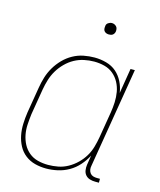

<svg xmlns="http://www.w3.org/2000/svg" viewBox="-107 -774 714 859"><g transform="rotate(15 250.0 -344.5)"><path d="M188 8Q161 8 136 1.5Q111 -5 91 -20.5Q71 -36 59 -58.5Q47 -81 42 -106.5Q37 -132 38 -159Q39 -186 43 -213L63 -333Q67 -358 74.5 -382.5Q82 -407 95.5 -430Q109 -453 128 -472.5Q147 -492 170.5 -505Q194 -518 219.5 -523Q245 -528 270 -528Q298 -528 325 -520.5Q352 -513 371.5 -496Q391 -479 403 -455Q415 -431 419 -404L438 -520H458L381 -56Q379 -47 380.5 -38Q382 -29 387.5 -22Q393 -15 401.5 -12.5Q410 -10 419 -10H433V8H416Q403 8 391 4.5Q379 1 371 -8Q363 -17 361 -30Q359 -43 361 -56L368 -100Q355 -75 336 -53.5Q317 -32 292.5 -18Q268 -4 241 2Q214 8 188 8ZM192 -10Q215 -10 238.5 -14.5Q262 -19 283.5 -31Q305 -43 323 -60.5Q341 -78 353.5 -99Q366 -120 372.5 -143Q379 -166 383 -189L403 -309Q407 -333 408 -357.5Q409 -382 405 -405Q401 -428 390 -448.5Q379 -469 361.5 -483.5Q344 -498 321 -504Q298 -510 273 -510Q250 -510 226.5 -505Q203 -500 182 -488.5Q161 -477 143 -459Q125 -441 112.5 -420Q100 -399 93 -376Q86 -353 82 -330L62 -210Q59 -186 57.5 -161.5Q56 -137 60.5 -114Q65 -91 75.5 -71Q86 -51 103.5 -36.5Q121 -22 144 -16Q167 -10 192 -10ZM304 -644Q298 -644 292.5 -646Q287 -648 283 -652.5Q279 -657 278.5 -663.5Q278 -670 279 -676Q279 -681 281.5 -685Q284 -689 288 -691.5Q292 -694 296 -695.5Q300 -697 305 -697Q311 -697 316.5 -694.5Q322 -692 326 -687.5Q330 -683 331 -676.5Q332 -670 331 -664Q330 -659 327.5 -655Q325 -651 321.5 -648.5Q318 -646 313.5 -645Q309 -644 304 -644Z"/></g></svg>

Font: Iosevka Term Curly Thin
Style: Italic
Weight: 100
Italic angle: -9°
Designer: Belleve Invis
Foundry: Belleve Invis
Version: Version 32.3.0